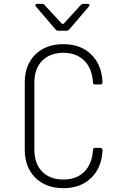

<svg xmlns="http://www.w3.org/2000/svg" viewBox="-20 -970 640 1000"><path d="M310 10Q219 10 164 -44.5Q109 -99 109 -190V-540Q109 -632 164 -686Q219 -740 310 -740Q400 -740 455 -686.5Q510 -633 514 -542Q514 -530 502 -530H476Q464 -530 464 -542Q460 -613 419 -654Q378 -695 310 -695Q240 -695 199.5 -653.5Q159 -612 159 -540V-190Q159 -118 199.5 -76.5Q240 -35 310 -35Q379 -35 419.5 -76Q460 -117 464 -188Q464 -200 476 -200H502Q514 -200 514 -187Q510 -97 455 -43.5Q400 10 310 10ZM284 -810Q276 -810 269 -817L168 -935Q163 -941 165 -945.5Q167 -950 174 -950H197Q207 -950 212 -944L299 -850Q307 -840 315 -850L401 -944Q407 -950 416 -950H436Q444 -950 445.5 -945.5Q447 -941 442 -935L341 -817Q334 -810 326 -810Z"/></svg>

Font: Pitagon Sans Mono Thin
Style: Regular
Weight: 100
Monospace: yes
Designer: Travis Tran
Foundry: Pitagon
Version: Version 1.001; ttfautohint (v1.8.4.7-5d5b);gftools[0.9.26]